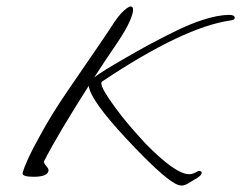

<svg xmlns="http://www.w3.org/2000/svg" viewBox="-20 -511 745 593"><path d="M84 35Q47 35 50 23Q54 7 67 -21.5Q80 -50 103 -91Q123 -128 144.5 -162.5Q166 -197 188 -229Q252 -322 288 -375Q324 -428 332 -441Q349 -466 363 -478.5Q377 -491 384 -491Q391 -491 391 -480Q391 -469 380 -444Q369 -419 343 -380Q304 -323 271 -272Q284 -282 307.5 -296.5Q331 -311 364 -330Q439 -374 514 -411Q566 -437 609 -450.5Q652 -464 684 -465H688Q705 -465 705 -456Q705 -450 693 -448Q548 -428 295 -259Q293 -257 293 -254Q293 -237 335 -180Q356 -151 380 -123Q404 -95 429 -68Q522 27 564 27Q574 27 583 22Q592 17 593 17Q603 17 603 22Q603 32 580 44Q570 50 560 56Q550 62 541 62Q532 62 521 56Q499 44 461 9Q423 -26 369 -84Q259 -202 254 -246Q207 -172 172.5 -114Q138 -56 116 -13V-11Q116 -6 123 2Q130 10 130 15Q128 35 84 35Z"/></svg>

Font: Ephesis
Style: Regular
Weight: 400
Designer: Robert E. Leuschke
Foundry: Robert E. Leuschke
Version: Version 1.010; ttfautohint (v1.8.3)